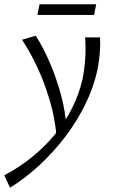

<svg xmlns="http://www.w3.org/2000/svg" viewBox="-73 -589 530 898"><path d="M-26 289 -53 231Q17 194 77 145.5Q137 97 184.5 39Q232 -19 264.5 -84Q297 -149 313 -219Q322 -265 325.5 -314Q329 -363 325 -414H395Q397 -376 393.5 -337.5Q390 -299 382 -259Q364 -178 325 -99Q286 -20 231.5 51.5Q177 123 111.5 183.5Q46 244 -26 289ZM192 56Q185 -34 160 -118.5Q135 -203 101 -275.5Q67 -348 30 -403L94 -422Q129 -368 159.5 -297Q190 -226 211.5 -148Q233 -70 238 8ZM102 -519 112 -569H377L367 -519Z"/></svg>

Font: Ysabeau
Style: Italic
Weight: 400
Italic angle: -12°
Designer: Christian Thalmann (Catharsis Fonts)
Version: Version 2.000;gftools[0.9.27.dev2+g8671c4b]